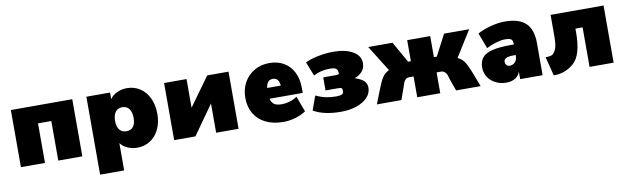

<svg xmlns="http://www.w3.org/2000/svg" viewBox="-43 -981 5347 1635"><g transform="rotate(-10 2630.5 -163.0)"><path d="M68 -494H599V0H391V-342H276V0H68Z M1291 -246Q1291 -170 1263 -112Q1235 -54 1185.5 -22.5Q1136 9 1073 9Q1029 9 990 -8.5Q951 -26 929 -56V180H721V-494H926V-437Q947 -469 987 -487.5Q1027 -506 1073 -506Q1136 -506 1185.5 -473.5Q1235 -441 1263 -381.5Q1291 -322 1291 -246ZM1086 -246Q1086 -297 1065 -325Q1044 -353 1006 -353Q968 -353 947 -326Q926 -299 926 -248Q926 -198 947 -171.5Q968 -145 1007 -145Q1045 -145 1065.5 -171Q1086 -197 1086 -246Z M1393 -494H1587V-246L1766 -494H1950V0H1756V-253L1577 0H1393Z M2541 -206H2254Q2263 -171 2285 -156.5Q2307 -142 2349 -142Q2383 -142 2419.5 -153Q2456 -164 2483 -183L2533 -48Q2495 -22 2442.5 -6.5Q2390 9 2338 9Q2250 9 2185.5 -22.5Q2121 -54 2086.5 -112.5Q2052 -171 2052 -249Q2052 -323 2084.5 -381.5Q2117 -440 2174.5 -473Q2232 -506 2304 -506Q2376 -506 2429.5 -474.5Q2483 -443 2512 -385Q2541 -327 2541 -249ZM2250 -300H2368Q2362 -368 2310 -368Q2284 -368 2269.5 -351.5Q2255 -335 2250 -300Z M2598 -43 2642 -166Q2688 -144 2729 -135.5Q2770 -127 2817 -127Q2848 -127 2864.5 -133.5Q2881 -140 2881 -163Q2881 -183 2874 -188Q2867 -193 2841 -193H2736V-306H2840Q2860 -306 2866.5 -308.5Q2873 -311 2873 -316Q2873 -319 2872 -322Q2871 -325 2871 -328Q2871 -348 2858.5 -357Q2846 -366 2833.5 -367.5Q2821 -369 2801 -369Q2723 -369 2662 -335L2614 -456Q2650 -477 2721.5 -491.5Q2793 -506 2859 -506Q2961 -506 3025.5 -469Q3090 -432 3090 -368Q3090 -325 3065 -296Q3040 -267 2999 -253Q3054 -234 3077 -211.5Q3100 -189 3100 -153Q3100 -107 3066 -70Q3032 -33 2972 -12Q2912 9 2836 9Q2689 9 2598 -43Z M3200 -138Q3223 -195 3242 -223Q3261 -251 3298 -270L3158 -494H3368L3471 -312H3495V-494H3694V-312H3719L3814 -494H4031L3891 -270Q3929 -251 3948 -223Q3967 -195 3990 -138L4043 0H3831L3794 -104Q3793 -108 3786.5 -130.5Q3780 -153 3766 -166.5Q3752 -180 3732 -180H3694V0H3495V-180H3457Q3437 -180 3425 -168Q3413 -156 3408.5 -144Q3404 -132 3395 -104L3358 0H3146Z M4579 -276V0H4385V-64Q4373 -30 4342 -10.5Q4311 9 4266 9Q4214 9 4172.5 -12Q4131 -33 4107 -70.5Q4083 -108 4083 -155Q4084 -208 4111 -239.5Q4138 -271 4197 -285.5Q4256 -300 4355 -300H4383V-306Q4383 -336 4368.5 -346Q4354 -356 4314 -356Q4283 -356 4237 -342.5Q4191 -329 4154 -309L4103 -444Q4148 -470 4216 -488Q4284 -506 4339 -506Q4463 -506 4521 -450.5Q4579 -395 4579 -276ZM4383 -202V-209H4367Q4280 -209 4280 -169Q4280 -151 4290 -139.5Q4300 -128 4317 -128Q4346 -128 4364.5 -148Q4383 -168 4383 -202Z M4631 -146Q4660 -145 4681 -152Q4702 -159 4718.5 -193.5Q4735 -228 4735 -302V-494H5193V0H4985V-342H4923V-308Q4923 -114 4848 -47.5Q4773 19 4672 18Z"/></g></svg>

Font: Nunito Sans Heavy
Style: Regular
Weight: 400
Designer: Vernon Adams
Foundry: Vernon Adams
Version: Version 2.500